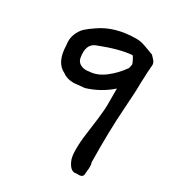

<svg xmlns="http://www.w3.org/2000/svg" viewBox="-175 -493 890 962"><g transform="rotate(30 269.5 -11.5)"><path d="M411 355Q380 364 359 320Q347 298 347 252.5Q347 207 353.5 161.5Q360 116 367 58Q374 0 373 -36V-115Q312 -61 233 -37Q173 -31 171 -31Q131 -31 107 -50Q47 -78 45 -176Q39 -212 51 -240.5Q63 -269 80 -285Q97 -301 130 -323Q212 -380 334 -380Q351 -380 366.5 -376Q382 -372 406.5 -362.5Q431 -353 440 -350Q444 -346 451 -338.5Q458 -331 461 -327Q464 -323 466.5 -316.5Q469 -310 468 -302Q466 -282 465 -264Q464 -246 463.5 -226.5Q463 -207 462 -195Q463 -160 455 -48Q445 87 448 268Q452 278 452 290.5Q452 303 450 318.5Q448 334 448 342Q444 351 436.5 353.5Q429 356 420.5 355.5Q412 355 411 355ZM208 -119Q255 -121 298.5 -154.5Q342 -188 374 -234Q375 -236 376 -242Q377 -248 378 -253L379 -258Q375 -271 367 -285Q359 -299 357 -299Q286 -294 174 -250Q125 -231 138 -157Q142 -134 163 -124Q184 -114 208 -119Z"/></g></svg>

Font: Excalifont
Style: Regular
Weight: 400
Designer: Your Own Font Foundry (Virgil); Ján Filípek / DizajnDesign (Excalifont, modifications)
Foundry: Your Own Font Foundry (Virgil); Ján Filípek / DizajnDesign (Excalifont, modifications)
Version: Version 1.000;Glyphs 3.2 (3227)